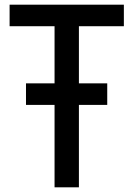

<svg xmlns="http://www.w3.org/2000/svg" viewBox="-20 -800 570 820"><path d="M317 0H213V-352H91V-444H213V-688H21V-780H509V-688H317V-444H438V-352H317Z"/></svg>

Font: Tanohe Sans Medium
Style: Regular
Weight: 500
Designer: Village Type and Design LLC
Foundry: Cooper Hewitt Smithsonian Design Museum
Version: Version 1.00;September 29, 2021;FontCreator 13.0.0.2655 64-b